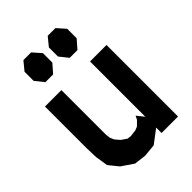

<svg xmlns="http://www.w3.org/2000/svg" viewBox="-251 -955 1090 1090"><g transform="rotate(-45 294.5 -409.5)"><path d="M409.2 -128.9V-572.8H541.5V1.5H409.2V-42L328.1 19.5L251.5 26.9L180.2 18.1L108.4 -30.8L61.5 -88.9L49.8 -164.1L47.4 -234.9V-572.8H179.2V-214.8L182.6 -187L193.4 -162.6L217.3 -134.8L250 -112.3L272.9 -109.4L314 -114.3L335.9 -123L363.3 -149.9L374.5 -172.4ZM147 -845.7H209L253.4 -795.4V-719.7L209 -668.9H147L105 -721.2V-794.4ZM342.3 -845.7H404.3L448.7 -795.4V-719.7L404.3 -668.9H342.3L300.3 -721.2V-794.4Z"/></g></svg>

Font: Gap Sans
Style: Black
Weight: 400
Designer: Alexandre Liziard and Etienne Ozeray
Foundry: Interstices.io
Version: Version 1.6.1 - December 3. 2014